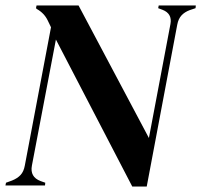

<svg xmlns="http://www.w3.org/2000/svg" viewBox="-22 -680 738 704"><path d="M463 4 183 -535 95 -73Q87 -31 127 -16L144 -10L143 0H-2L0 -10L22 -18Q42 -26 53.5 -38.5Q65 -51 69 -73L165 -580L153 -605Q140 -632 113 -647L110 -650L112 -660H266L524 -174L603 -592Q610 -630 574 -644L558 -650L560 -660H696L695 -650L674 -643Q655 -636 643.5 -623.5Q632 -611 628 -590L516 4Z"/></svg>

Font: DM Serif Display
Style: Italic
Weight: 400
Italic angle: -12°
Designer: Colophon Foundry, Frank Grießhammer
Foundry: Colophon Foundry
Version: Version 5.100; ttfautohint (v1.8.2)